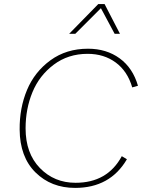

<svg xmlns="http://www.w3.org/2000/svg" viewBox="-20 -908 704 938"><path d="M491 -888 566 -743H540L473 -868L348 -743H318L460 -888ZM347 10Q230 10 153.5 -65.5Q77 -141 76 -275Q75 -380 112 -468.5Q149 -557 226.5 -613.5Q304 -670 410 -670Q500 -670 564.5 -623Q629 -576 654 -489L626 -481Q603 -560 545.5 -602.5Q488 -645 408 -645Q313 -645 242.5 -592Q172 -539 138.5 -457.5Q105 -376 105 -281Q105 -159 175 -87Q245 -15 349 -15Q505 -15 575 -145L600 -130Q518 10 347 10Z"/></svg>

Font: Elaine Sans ExtraLight
Style: Italic
Weight: 275
Italic angle: -13°
Designer: Wei Huang
Foundry: Wei Huang
Version: Version 2.001;December 24, 2019;FontCreator 12.0.0.2547 64-b